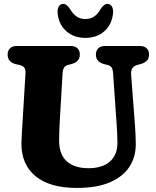

<svg xmlns="http://www.w3.org/2000/svg" viewBox="-20 -932 786 968"><path d="M568 -306.5 550 -564Q548.5 -583.5 542.2 -592.2Q536 -601 523 -604.5L504 -609Q463.5 -620.5 463.5 -657Q463.5 -676.5 475.2 -688.2Q487 -700 508.5 -700H686.5Q708 -700 719.8 -688.2Q731.5 -676.5 731.5 -657Q731.5 -637.5 720.8 -626.5Q710 -615.5 691 -609.5L672 -604.5Q637.5 -594.5 641 -556L660 -307.5Q664 -256 664.5 -206Q665 -142 633 -92Q601 -42 534.8 -13.2Q468.5 15.5 367.5 15.5Q231.5 15.5 159.5 -43.5Q87.5 -102.5 88 -209.5Q88.5 -230 90.5 -266Q92.5 -302 94.5 -331L108.5 -562Q109.5 -580.5 103 -590.2Q96.5 -600 78.5 -604.5L59.5 -608.5Q18.5 -619 18.5 -657Q18.5 -676.5 30.2 -688.2Q42 -700 63.5 -700H337.5Q359 -700 370.8 -688.2Q382.5 -676.5 382.5 -657Q382.5 -621 342 -609.5L322 -604.5Q297.5 -598 295.5 -563L281.5 -324.5Q280 -295 279 -270.8Q278 -246.5 278 -228.5Q277 -154.5 316 -119.2Q355 -84 425.5 -84Q497.5 -84 535.2 -118.5Q573 -153 572 -213.5Q571.5 -245.5 570.5 -266Q569.5 -286.5 568 -306.5ZM410.5 -836Q437 -836 455.2 -849Q473.5 -862 488.5 -888Q505 -912.5 521 -912.5Q536 -912.5 543.8 -899.8Q551.5 -887 550 -867Q545 -809.5 507 -775.2Q469 -741 410.5 -741Q352 -741 313.8 -775.2Q275.5 -809.5 270.5 -867Q269 -887 276.8 -899.8Q284.5 -912.5 299.5 -912.5Q315.5 -912.5 332 -888Q347.5 -862 365.8 -849Q384 -836 410.5 -836Z"/></svg>

Font: Fraunces 72pt S100
Style: Bold
Weight: 700
Version: Version 1.000; ttfautohint (v1.8.3)